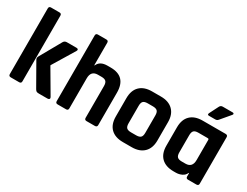

<svg xmlns="http://www.w3.org/2000/svg" viewBox="-68 -1189 2157 1674"><g transform="rotate(30 1011.0 -351.5)"><path d="M347 -510H444Q456 -510 460 -503Q464 -496 457 -485L324 -266V-262L463 -25Q469 -15 464 -7.5Q459 0 446 0H360Q343 0 335.5 -4Q328 -8 320 -21L193 -244Q184 -260 193 -277L313 -490Q324 -510 347 -510ZM161 0H76Q55 0 55 -21V-682Q55 -703 76 -703H161Q182 -703 182 -682V-21Q182 0 161 0Z M633 0H548Q527 0 527 -21V-682Q527 -703 548 -703H633Q654 -703 654 -682V-456H658Q680 -510 756 -510H788Q945 -510 945 -347V-21Q945 0 923 0H839Q818 0 818 -21V-341Q818 -373 804.5 -386.5Q791 -400 759 -400H723Q654 -400 654 -324V-21Q654 0 633 0Z M1294 0H1205Q1126 0 1083 -42Q1040 -84 1040 -163V-347Q1040 -426 1083 -468Q1126 -510 1205 -510H1294Q1372 -510 1415.5 -467.5Q1459 -425 1459 -347V-163Q1459 -85 1415.5 -42.5Q1372 0 1294 0ZM1224 -109H1275Q1307 -109 1320.5 -122Q1334 -135 1334 -167V-343Q1334 -375 1320.5 -388Q1307 -401 1275 -401H1224Q1192 -401 1179 -388Q1166 -375 1166 -343V-167Q1166 -135 1179 -122Q1192 -109 1224 -109Z M1805 -703H1904Q1914 -703 1917 -697Q1920 -691 1913 -683L1832 -587Q1821 -574 1804 -574H1740Q1720 -574 1730 -595L1775 -684Q1784 -703 1805 -703ZM1738 0H1714Q1635 0 1592 -42Q1549 -84 1549 -163V-347Q1549 -426 1592 -468Q1635 -510 1714 -510H1945Q1967 -510 1967 -489V-21Q1967 0 1945 0H1861Q1840 0 1840 -21V-54H1836Q1825 -27 1797 -13.5Q1769 0 1738 0ZM1840 -186V-389Q1840 -400 1828 -400H1734Q1702 -400 1689 -386.5Q1676 -373 1676 -341V-169Q1676 -137 1689 -123.5Q1702 -110 1734 -110H1771Q1840 -110 1840 -186Z"/></g></svg>

Font: Rajdhani
Style: Bold
Weight: 700
Designer: Satya Rajpurohit, Jyotish Sonowal
Foundry: Indian Type Foundry
Version: Version 1.201 February 1, 2022